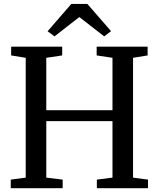

<svg xmlns="http://www.w3.org/2000/svg" viewBox="-20 -988 834 1008"><path d="M115 -55.5V-684.5L38.5 -697V-743H306.5V-697L223 -684.5V-409.5H570.5V-684.5L487.5 -697V-743H755V-697L678.5 -684.5V-55.5L757 -45V0H488.5V-45L570.5 -55.5V-352H223V-55.5L309 -45V0H36.5V-45ZM266 -797 230 -824 354.5 -967.5H438.5L563 -824.5L527 -797L396.5 -898.5Z"/></svg>

Font: Merriweather 36pt
Style: Regular
Weight: 400
Designer: Eben Sorkin
Foundry: Eben Sorkin
Version: Version 2.100